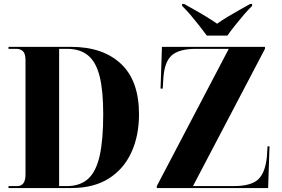

<svg xmlns="http://www.w3.org/2000/svg" viewBox="-20 -951 1426 971"><path d="M23 0V-10H68Q87 -10 98 -24Q109 -38 109 -70V-646Q109 -679 96.5 -691.5Q84 -704 63 -704H23V-714H340Q500 -714 591.5 -628.5Q683 -543 683 -373Q683 -264 644 -179.5Q605 -95 529 -47.5Q453 0 340 0ZM319 -10Q385 -10 425.5 -46.5Q466 -83 484 -163Q502 -243 502 -374Q502 -492 484 -564.5Q466 -637 425.5 -670.5Q385 -704 320 -704H279V-10ZM773 0V-10L1137 -704H972Q885 -704 848 -670.5Q811 -637 806 -553L803 -503H792L799 -714H1320V-704L956 -10H1163Q1249 -10 1285.5 -43.5Q1322 -77 1330 -161L1333 -211H1343L1336 0ZM1026 -771Q1009 -794 987.5 -821.5Q966 -849 943.5 -875.5Q921 -902 901 -921V-931H911Q934 -918 964.5 -901Q995 -884 1025 -865.5Q1055 -847 1078 -831Q1100 -847 1130.5 -865.5Q1161 -884 1191.5 -901Q1222 -918 1245 -931H1255V-921Q1235 -902 1212.5 -875.5Q1190 -849 1168 -821.5Q1146 -794 1130 -771Z"/></svg>

Font: Noto Serif Display SemiCondensed ExtraBold
Style: Regular
Weight: 800
Width: 4
Designer: Monotype Design Team
Foundry: Monotype Imaging Inc.
Version: Version 2.009